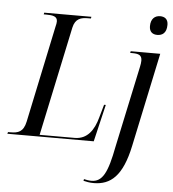

<svg xmlns="http://www.w3.org/2000/svg" viewBox="-85 -810 995 1107"><g transform="rotate(5 412.5 -256.0)"><path d="M789 -643C818 -643 843 -658 843 -706C843 -740 822 -752 797 -752C766 -752 743 -732 743 -690C743 -656 763 -643 789 -643ZM-22 0H478L529 -215H519L498 -141C478 -66 440 -10 367 -10H164L298 -642C310 -696 343 -704 385 -704H400L402 -714H129L127 -704H143C180 -704 206 -699 206 -670C206 -663 204 -650 201 -640L83 -80C70 -18 38 -10 -4 -10H-19ZM498 240C597 240 664 183 701 7L816 -536H645L643 -526H655C692 -526 711 -519 711 -487C711 -476 709 -464 706 -450L606 19C577 171 549 228 484 228C470 228 452 225 441 222L439 232C455 236 476 240 498 240Z"/></g></svg>

Font: Noto Serif Display SemiCondensed
Style: Italic
Weight: 400
Width: 4
Italic angle: -12°
Designer: Monotype Design Team
Foundry: Monotype Imaging Inc.
Version: Version 2.009